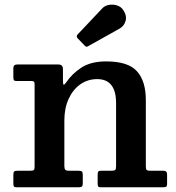

<svg xmlns="http://www.w3.org/2000/svg" viewBox="-20 -793 744 813"><path d="M111 -450H51Q41.5 -450 39 -453.2Q36.5 -456.5 36.5 -466.5V-504Q36.5 -520 53 -520H227Q246.5 -520 246.5 -500.5V-454Q246.5 -434.5 249.8 -434.2Q253 -434 259.5 -443Q284.5 -480.5 324.8 -506.8Q365 -533 429.5 -533Q522.5 -533 560 -491.2Q597.5 -449.5 597.5 -369V-92Q597.5 -78.5 600.2 -74.2Q603 -70 617 -70H673Q687.5 -70 687.5 -54V-15.5Q687.5 -4 683.2 -2Q679 0 667.5 0H407Q397.5 0 395.5 -3.8Q393.5 -7.5 393.5 -18V-53Q393.5 -62 395.8 -66Q398 -70 407 -70H451Q463.5 -70 467.5 -73.2Q471.5 -76.5 471.5 -89.5V-356.5Q471.5 -458 391.5 -458Q351.5 -458 320 -435.8Q288.5 -413.5 270.5 -374Q252.5 -334.5 252.5 -283V-90Q252.5 -78.5 256.5 -74.2Q260.5 -70 272.5 -70H312Q322.5 -70 326.5 -67Q330.5 -64 330.5 -52.5V-16Q330.5 -6 326.5 -3Q322.5 0 313 0H51Q41 0 38.8 -3.5Q36.5 -7 36.5 -17.5V-52.5Q36.5 -64 40.2 -67Q44 -70 55 -70H107Q118.5 -70 122.5 -72.5Q126.5 -75 126.5 -86V-437Q126.5 -445.5 123 -447.8Q119.5 -450 111 -450ZM338 -600.5 309 -630.5Q301 -639.5 309 -647.5L413 -757.5Q423.5 -769 440.8 -772.2Q458 -775.5 475 -770.2Q492 -765 501.5 -751Q518 -726.5 511.8 -704.5Q505.5 -682.5 486.5 -672L356 -599Q350 -595 346.5 -595Q343 -595 338 -600.5Z"/></svg>

Font: Besley SemiBold
Style: Regular
Weight: 600
Designer: Owen Earl
Foundry: indestructible type*
Version: Version 2.001; ttfautohint (v1.8.3)